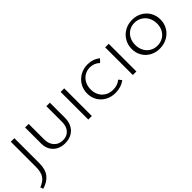

<svg xmlns="http://www.w3.org/2000/svg" viewBox="59 -1275 2283 2283"><g transform="rotate(-45 1200.0 -134.0)"><path d="M-37 167Q35 140 67 92.5Q99 45 99 -44V-465H159V-44Q159 61 111.5 119.5Q64 178 -23 203Z M339 -196V-465H399V-206Q399 -129 441 -83.5Q483 -38 552 -38Q619 -38 658 -82Q697 -126 697 -200V-465H756V-209Q756 -145 730 -96Q704 -47 656 -20.5Q608 6 545 6Q452 6 395.5 -49.5Q339 -105 339 -196Z M937 -465H997V0H937Z M1146 -228Q1146 -296 1178.5 -351.5Q1211 -407 1268 -439Q1325 -471 1394 -471Q1483 -471 1551 -417L1512 -376Q1460 -426 1389 -426Q1339 -426 1298 -401.5Q1257 -377 1233.5 -333Q1210 -289 1210 -233Q1210 -177 1233.5 -133.5Q1257 -90 1299.5 -65.5Q1342 -41 1398 -41Q1474 -41 1524 -85L1554 -46Q1485 6 1391 6Q1320 6 1264 -25Q1208 -56 1177 -109Q1146 -162 1146 -228Z M1686 -465H1746V0H1686Z M1895 -228Q1895 -295 1927.5 -351Q1960 -407 2017 -439Q2074 -471 2144 -471Q2213 -471 2268 -440Q2323 -409 2354.5 -355.5Q2386 -302 2386 -235Q2386 -166 2353 -111Q2320 -56 2262.5 -25Q2205 6 2136 6Q2067 6 2012 -24.5Q1957 -55 1926 -108.5Q1895 -162 1895 -228ZM2323 -229Q2323 -286 2299 -330.5Q2275 -375 2233 -400.5Q2191 -426 2139 -426Q2087 -426 2046 -401.5Q2005 -377 1982 -333Q1959 -289 1959 -233Q1959 -177 1982.5 -132.5Q2006 -88 2047.5 -63.5Q2089 -39 2141 -39Q2193 -39 2234.5 -63Q2276 -87 2299.5 -130Q2323 -173 2323 -229Z"/></g></svg>

Font: Ysabeau SC Semilight
Style: Regular
Weight: 300
Designer: Christian Thalmann (Catharsis Fonts)
Version: Version 0.003